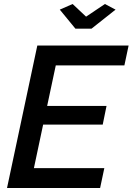

<svg xmlns="http://www.w3.org/2000/svg" viewBox="-20 -937 661 957"><path d="M166 -710H621L600 -611H258L215 -409H511L492 -316H195L149 -99H500L479 0H15ZM278 -889 342 -917 409 -854 503 -917 556 -889 436 -794H356Z"/></svg>

Font: Raleway Thin SemiBold
Style: Italic
Weight: 600
Italic angle: -12°
Version: Version 4.026